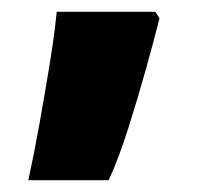

<svg xmlns="http://www.w3.org/2000/svg" viewBox="-20 -166 349 325"><path d="M250 -135Q241 -99 227 -49Q213 1 197 51.5Q181 102 164 139H28Q38 93 47 42.5Q56 -8 64 -57Q72 -106 76 -146H243Z"/></svg>

Font: Noto Sans Hebrew Thin Black
Style: Regular
Weight: 900
Version: Version 3.001